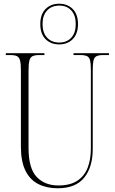

<svg xmlns="http://www.w3.org/2000/svg" viewBox="-20 -999 618 1029"><path d="M289 10Q230 10 185.5 -12.5Q141 -35 116.5 -84Q92 -133 92 -214V-621Q92 -657 87.5 -674.5Q83 -692 71 -698Q59 -704 34 -704H11V-714H218V-704H191Q167 -704 154.5 -698Q142 -692 137.5 -674Q133 -656 133 -619V-206Q133 -97 176.5 -51Q220 -5 293 -5Q356 -5 394.5 -30.5Q433 -56 450 -100.5Q467 -145 467 -203V-620Q467 -656 463 -674Q459 -692 446.5 -698Q434 -704 410 -704H374V-714H564V-704H534Q510 -704 497.5 -698Q485 -692 481 -674Q477 -656 477 -619V-201Q477 -103 431 -46.5Q385 10 289 10ZM297 -761Q252 -761 224 -789.5Q196 -818 196 -870Q196 -922 224 -950.5Q252 -979 297 -979Q342 -979 370 -950.5Q398 -922 398 -870Q398 -818 370 -789.5Q342 -761 297 -761ZM298 -771Q338 -771 362 -797Q386 -823 386 -870Q386 -917 362 -943Q338 -969 298 -969Q257 -969 232.5 -943Q208 -917 208 -870Q208 -823 232.5 -797Q257 -771 298 -771Z"/></svg>

Font: Noto Serif Display Condensed ExtraLight
Style: Regular
Weight: 200
Width: 3
Designer: Monotype Design Team
Foundry: Monotype Imaging Inc.
Version: Version 2.009